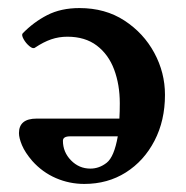

<svg xmlns="http://www.w3.org/2000/svg" viewBox="-20 -445 462 476"><path d="M189 11Q152 11 118.5 -3.5Q85 -18 60 -46Q42 -67 34.5 -85Q27 -103 27 -115Q27 -151 71 -151H276Q277 -168 277 -189Q277 -235 263 -272.5Q249 -310 220 -332Q191 -354 147 -354Q126 -354 107 -347.5Q88 -341 67 -327Q62 -323 53 -330.5Q44 -338 38.5 -348Q33 -358 36 -362Q63 -390 97 -407.5Q131 -425 177 -425Q241 -425 288.5 -394Q336 -363 362.5 -314Q389 -265 389 -210Q389 -146 363 -96Q337 -46 292 -17.5Q247 11 189 11ZM204 -27Q226 -27 244.5 -41.5Q263 -56 272 -107H154Q136 -107 136 -96Q136 -68 156 -47.5Q176 -27 204 -27Z"/></svg>

Font: Junicode
Style: Bold
Weight: 700
Designer: Peter S. Baker
Version: Version 2.100; ttfautohint (v1.8.4)